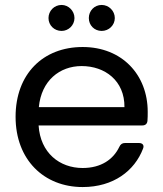

<svg xmlns="http://www.w3.org/2000/svg" viewBox="-20 -747 660 776"><path d="M483 -314H137C147 -421 221 -480 310 -480C404 -480 484 -421 483 -314ZM176 -674C176 -645 199 -622 229 -622C257 -622 281 -645 281 -674C281 -703 257 -727 229 -727C199 -727 176 -703 176 -674ZM339 -674C339 -645 361 -622 391 -622C420 -622 444 -645 444 -674C444 -703 420 -727 391 -727C361 -727 339 -703 339 -674ZM43 -275C43 -101 158 9 314 9C439 9 524 -57 558 -146C564 -160 556 -169 542 -169H485C474 -169 467 -164 462 -153C438 -103 389 -68 314 -68C221 -68 143 -129 136 -240H555C567 -240 575 -246 576 -259C577 -271 577 -282 577 -295C577 -445 473 -557 314 -557C154 -557 43 -448 43 -275Z"/></svg>

Font: Arvore Sans
Style: Regular
Weight: 400
Designer: Jonny Pinhorn (Latin) Dan Schunck (customization for Arvore)
Version: Version 1.000;Glyphs 3.3 (3305)